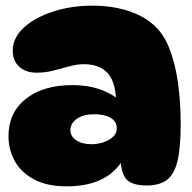

<svg xmlns="http://www.w3.org/2000/svg" viewBox="-20 -646 679 679"><path d="M500 10Q442 10 423.5 -16.5Q405 -43 406 -101L423 -96Q369 13 216 13Q146 13 100.5 -11.5Q55 -36 32.5 -76Q10 -116 10 -165Q10 -248 71.5 -296.5Q133 -345 235 -345Q297 -345 344 -326Q391 -307 423 -273L391 -275Q391 -353 362 -386Q333 -419 277 -419Q253 -419 225.5 -411.5Q198 -404 169 -396.5Q140 -389 110 -389Q70 -389 47.5 -410.5Q25 -432 25 -466Q25 -512 64 -548Q103 -584 167.5 -605Q232 -626 307 -626Q405 -626 477 -589.5Q549 -553 578 -477Q600 -422 609.5 -353Q619 -284 619 -206Q619 -121 607 -74Q595 -27 568.5 -8.5Q542 10 500 10ZM304 -136Q324 -136 344.5 -142.5Q365 -149 379 -161.5Q393 -174 393 -192Q393 -210 382 -221Q371 -232 352.5 -237Q334 -242 313 -242Q275 -242 252 -226Q229 -210 229 -186Q229 -164 249.5 -150Q270 -136 304 -136Z"/></svg>

Font: DynaPuff
Style: Bold
Weight: 700
Designer: Toshi Omagari, Jennifer Daniel
Foundry: Google Fonts
Version: Version 2.000